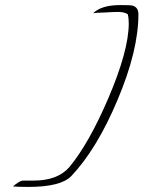

<svg xmlns="http://www.w3.org/2000/svg" viewBox="-20 -719 565 756"><path d="M91 17Q69 17 54 16.5Q39 16 31 15Q54 -5 69 -8H113Q207 -8 253 -61Q330 -154 406 -331Q487 -520 487 -627Q487 -648 483 -663Q470 -672 444 -672Q434 -672 422.5 -671.5Q411 -671 396 -670Q358 -669 347 -667Q379 -699 454 -699Q495 -699 501 -697Q525 -691 525 -663Q525 -520 443 -326Q362 -133 261 -26Q220 17 91 17Z"/></svg>

Font: Lavishly Yours
Style: Regular
Weight: 400
Designer: Robert E. Leuschke
Foundry: Robert E. Leuschke
Version: Version 1.010; ttfautohint (v1.8.3)